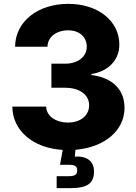

<svg xmlns="http://www.w3.org/2000/svg" viewBox="-20 -757 697 981"><path d="M269.5 204.1H342.3C425.3 204.1 460.4 180.2 460.4 118.7C460.4 67.4 423.3 38.1 362.3 43.5L365.7 8.3C514.6 -4.4 616.2 -89.8 616.2 -206.1C616.2 -295.9 558.6 -359.9 447.3 -373.5V-378.9C530.8 -391.6 589.8 -448.2 589.8 -529.3C589.8 -647.5 483.9 -737.3 329.1 -737.3C172.9 -737.3 58.1 -647 57.1 -518.1H222.7C223.1 -568.8 269 -602.1 328.6 -602.1C384.8 -602.1 423.3 -568.4 423.3 -518.6C423.3 -467.3 378.4 -431.6 313.5 -431.6H242.7V-308.6H313.5C387.7 -308.6 435.5 -272 435.5 -219.2C435.5 -167 391.6 -130.9 328.1 -130.9C264.6 -130.9 217.3 -163.6 215.8 -212.4H43C43.9 -88.9 149.4 0 300.3 8.8L286.6 85H333.5C362.8 85 374.5 93.3 374.5 113.8C374.5 134.3 362.8 143.1 333.5 143.1H269.5Z"/></svg>

Font: Inter ExtraBold
Style: Regular
Weight: 800
Designer: Rasmus Andersson
Foundry: rsms
Version: Version 4.001;git-9221beed3